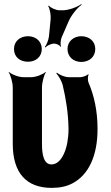

<svg xmlns="http://www.w3.org/2000/svg" viewBox="-20 -903 538 933"><path d="M231 10C270 10 304 3 332 -12C412 -54 454 -148 454 -276C454 -365 437 -440 410 -502C406 -512 406 -533 411 -540L408 -542C403 -536 381 -528 371 -528H314C294 -528 268 -540 256 -550L254 -546C264 -536 280 -509 285 -488C300 -424 312 -354 313 -276C313 -231 305 -188 292 -159C280 -131 260 -104 230 -104C193 -104 184 -151 184 -203V-478C184 -502 194 -539 203 -552L202 -554C190 -542 155 -528 132 -528H93C70 -528 35 -542 23 -554L22 -552C31 -539 42 -502 42 -478V-204C42 -65 106 10 231 10ZM226 -809 218 -727C216 -709 206 -684 198 -675L200 -672C208 -681 228 -691 242 -691H245C254 -691 271 -683 275 -675L277 -678C272 -685 275 -710 279 -720L312 -796C325 -828 356 -866 377 -880L375 -883C356 -869 314 -853 285 -853H269C253 -853 225 -865 217 -876L214 -873C222 -863 228 -829 226 -809ZM116 -603C154 -603 183 -627 183 -665C183 -702 154 -727 116 -727C78 -727 48 -703 48 -665C48 -626 77 -603 116 -603ZM375 -602C414 -602 443 -627 443 -665C443 -703 413 -727 375 -727C338 -727 308 -702 308 -665C308 -627 337 -602 375 -602Z"/></svg>

Font: Asimov
Style: EdgeExtreme
Weight: 500
Designer: Google
Version: Version 2.000980: 2014